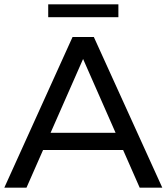

<svg xmlns="http://www.w3.org/2000/svg" viewBox="-21 -872 774 892"><path d="M203 -852H529V-792H203ZM733 0H628L551 -175H179L102 0H-1L316 -700H415ZM365 -598 214 -255H516Z"/></svg>

Font: false
Style: Regular
Weight: 500
Designer: Julieta Ulanovsky
Foundry: Julieta Ulanovsky
Version: Version 7.222;hotconv 1.0.109;makeotfexe 2.5.65596